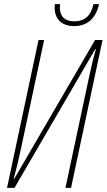

<svg xmlns="http://www.w3.org/2000/svg" viewBox="-20 -907 515 927"><path d="M337 -781C405 -781 444 -822 458 -887H431C421 -839 396 -804 338 -804C295 -804 269 -826 269 -870C269 -874 269 -878 270 -887H245C244 -882 244 -875 244 -869C244 -813 281 -781 337 -781ZM14 0H50L440 -670H443C428 -615 426 -609 408 -526L296 0H323L475 -714H439L49 -44H46C61 -99 68 -127 81 -188L193 -714H166Z"/></svg>

Font: Noto Sans ExtraCondensed Thin
Style: Italic
Weight: 100
Width: 2
Italic angle: -12°
Designer: Monotype Design Team
Foundry: Monotype Imaging Inc.
Version: Version 2.013